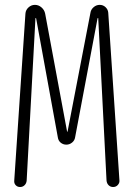

<svg xmlns="http://www.w3.org/2000/svg" viewBox="-20 -750 540 770"><path d="M37.1 -25.4 82 -695.3Q83 -710 94.2 -720.2Q105.5 -730.5 120.1 -730.5Q134.8 -730.5 146.5 -720.2Q158.2 -710 161.1 -695.3L249 -222.7Q249 -221.7 250 -221.7Q251 -221.7 251 -222.7L342.8 -699.2Q344.7 -711.9 355.5 -721.2Q366.2 -730.5 379.9 -730.5Q393.6 -730.5 403.3 -721.2Q413.1 -711.9 414.1 -699.2L459 -26.4Q460 -16.6 452.6 -8.3Q445.3 0 433.6 0Q422.9 0 415.5 -7.3Q408.2 -14.6 407.2 -26.4L374 -675.8Q374 -677.7 373 -677.7Q371.1 -677.7 371.1 -675.8L281.2 -199.2Q279.3 -186.5 269 -178.2Q258.8 -169.9 246.1 -169.9Q233.4 -169.9 223.6 -177.7Q213.9 -185.5 211.9 -199.2L125 -675.8Q125 -677.7 123 -677.7Q122.1 -677.7 122.1 -675.8L86.9 -25.4Q85.9 -14.6 78.6 -7.3Q71.3 0 60.5 0Q49.8 0 43 -7.3Q36.1 -14.6 37.1 -25.4Z"/></svg>

Font: Rounded-L Mgen+ 1mn light
Style: Regular
Weight: 200
Designer: [Source Han Sans]
Ryoko NISHIZUKA  (kana & ideographs); Paul D. Hunt (Latin, Greek & Cyrillic); Wenlong ZHANG  (bopomofo
Version: Version 1.059.20150602